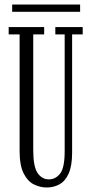

<svg xmlns="http://www.w3.org/2000/svg" viewBox="-20 -820 406 852"><path d="M187 12Q158 12 130.2 -1.8Q102.5 -15.5 84.8 -50.8Q67 -86 67 -150V-667.5H18.5V-700H176V-667.5H127.5V-153.5Q127.5 -80.5 146.8 -52.2Q166 -24 197 -24Q226.5 -24 246.8 -49.8Q267 -75.5 267 -149V-667.5H225.5V-700H347V-667.5H300V-143Q300 -84 284.8 -50Q269.5 -16 243.8 -2Q218 12 187 12ZM34 -767.5V-800H335.5V-767.5Z"/></svg>

Font: Imbue 10pt Light
Style: Regular
Weight: 300
Designer: Tyler Finck
Foundry: Etcetera Type Company
Version: Version 1.102; ttfautohint (v1.8.3)